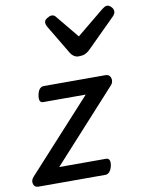

<svg xmlns="http://www.w3.org/2000/svg" viewBox="-92 -913 747 978"><g transform="rotate(-10 281.0 -423.5)"><path d="M27 0Q6 0 1 -19Q-4 -38 11 -54L345 -420H125Q113 -420 108.5 -430Q104 -440 108 -460Q112 -481 121 -490.5Q130 -500 142 -500H460Q476 -500 483 -490.5Q490 -481 489.5 -468.5Q489 -456 481 -446L148 -80H391Q402 -80 407 -70.5Q412 -61 408 -40Q403 -20 394 -10Q385 0 373 0ZM530 -847Q541 -847 551.5 -836Q562 -825 562 -813Q562 -805 559 -800Q556 -795 552 -790L400 -639Q388 -628 375.5 -623Q363 -618 345 -618Q331 -618 320.5 -624.5Q310 -631 303 -642L211 -796Q207 -804 206 -809Q205 -814 205 -817Q205 -829 219.5 -838Q234 -847 243 -847Q253 -847 258.5 -842.5Q264 -838 269 -831L362 -718L502 -833Q509 -838 515.5 -842.5Q522 -847 530 -847Z"/></g></svg>

Font: Playwrite IS
Style: Regular
Weight: 400
Designer: Veronika Burian, José Scaglione
Foundry: TypeTogether
Version: Version 1.002